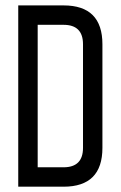

<svg xmlns="http://www.w3.org/2000/svg" viewBox="-20 -704 455 724"><path d="M219.7 -683.6Q366.2 -683.6 366.2 -537.1Q366.2 -407.2 366.2 -146.5Q366.2 0 219.7 0Q163.1 0 48.8 0Q48.8 -25.4 48.8 -62.5Q48.8 -174.8 48.8 -398.4Q48.8 -469.7 48.8 -683.6Q91.8 -683.6 219.7 -683.6ZM122.1 -610.4Q122.1 -475.6 122.1 -73.2Q146.5 -73.2 219.7 -73.2Q293 -73.2 293 -146.5Q293 -276.4 293 -537.1Q293 -610.4 219.7 -610.4Q187.5 -610.4 122.1 -610.4Z"/></svg>

Font: ZAANS 2018
Style: Regular
Weight: 400
Designer: Counter Creatives
Version: Version 1.0 - 24-01-18